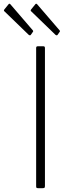

<svg xmlns="http://www.w3.org/2000/svg" viewBox="-75 -984 369 1004"><path d="M151 -742Q156 -742 158 -740Q160 -738 160 -732V-12Q160 -5 158 -2.5Q156 0 148 0H125Q118 0 116 -2Q114 -4 114 -10V-732Q114 -738 116 -740Q118 -742 123 -742ZM-21 -962 96 -826Q101 -821 96 -816L87 -803Q83 -796 75 -802L-49 -922Q-54 -926 -54.5 -928.5Q-55 -931 -52 -935L-30 -962Q-26 -967 -21 -962ZM119 -962 236 -826Q241 -821 236 -816L227 -803Q223 -796 215 -802L91 -922Q86 -926 85.5 -928.5Q85 -931 88 -935L110 -962Q114 -967 119 -962Z"/></svg>

Font: Libre Franklin Thin
Style: Regular
Weight: 250
Designer: Pablo Impallari, Rodrigo Fuenzalida
Foundry: Impallari Type
Version: Version 1.002; ttfautohint (v1.5)